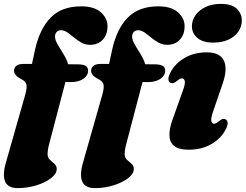

<svg xmlns="http://www.w3.org/2000/svg" viewBox="-36 -753 1260 985"><path d="M218.5 -332 253.5 -423.5 361.5 -423Q387.5 -423 401.8 -416Q416 -409 416 -389.5Q416 -374 405 -360.8Q394 -347.5 374.5 -339.8Q355 -332 329 -332ZM36 -390Q36 -405.5 48 -415.2Q60 -425 84 -425H128L143.5 -496.5Q167 -604.5 223.8 -662.5Q280.5 -720.5 380.5 -720.5Q447 -720.5 481.2 -690Q515.5 -659.5 515.5 -618.5Q515.5 -575 490.8 -549Q466 -523 426 -523Q402 -523 381.5 -534.5Q361 -546 343.2 -560.8Q325.5 -575.5 309.2 -586.8Q293 -598 277.5 -598Q265.5 -598 257.8 -591.8Q250 -585.5 247 -574Q243.5 -556 255 -533.8Q266.5 -511.5 283 -486.5Q299.5 -461.5 309.8 -435Q320 -408.5 313 -383L215 -9.5Q211 6 209.5 17.8Q208 29.5 208 37.5Q208 55.5 219.8 66.5Q231.5 77.5 243.2 87.5Q255 97.5 255 114Q255 138.5 225.8 161Q196.5 183.5 151 197.8Q105.5 212 55.5 212Q4.5 212 -9.8 178Q-24 144 -5.5 80.5L93.5 -267.5Q103.5 -303.5 99.5 -319.2Q95.5 -335 77.5 -344.5Q51.5 -358.5 43.8 -368.8Q36 -379 36 -390ZM614 -332 649 -423.5 757 -423Q783 -423 797.2 -416Q811.5 -409 811.5 -389.5Q811.5 -374 800.5 -360.8Q789.5 -347.5 770 -339.8Q750.5 -332 724.5 -332ZM431.5 -390Q431.5 -405.5 443.5 -415.2Q455.5 -425 479.5 -425H523.5L539 -496.5Q562.5 -604.5 619.2 -662.5Q676 -720.5 776 -720.5Q842.5 -720.5 876.8 -690Q911 -659.5 911 -618.5Q911 -575 886.2 -549Q861.5 -523 821.5 -523Q797.5 -523 777 -534.5Q756.5 -546 738.8 -560.8Q721 -575.5 704.8 -586.8Q688.5 -598 673 -598Q661 -598 653.2 -591.8Q645.5 -585.5 642.5 -574Q639 -556 650.5 -533.8Q662 -511.5 678.5 -486.5Q695 -461.5 705.2 -435Q715.5 -408.5 708.5 -383L610.5 -9.5Q606.5 6 605 17.8Q603.5 29.5 603.5 37.5Q603.5 55.5 615.2 66.5Q627 77.5 638.8 87.5Q650.5 97.5 650.5 114Q650.5 138.5 621.2 161Q592 183.5 546.5 197.8Q501 212 451 212Q400 212 385.8 178Q371.5 144 390 80.5L489 -267.5Q499 -303.5 495 -319.2Q491 -335 473 -344.5Q447 -358.5 439.2 -368.8Q431.5 -379 431.5 -390ZM1056.5 -179Q1045 -145 1048.2 -131.5Q1051.5 -118 1061.5 -118Q1067 -118 1072.8 -121Q1078.5 -124 1087 -131Q1099 -141 1106.5 -142.8Q1114 -144.5 1121.5 -140.5Q1131 -135.5 1131.8 -122.2Q1132.5 -109 1121.5 -88.5Q1097.5 -42 1048 -13.5Q998.5 15 931 15Q880.5 15 857.2 -4.5Q834 -24 833.2 -58.5Q832.5 -93 849 -139L903 -290.5Q915.5 -324.5 911.8 -337.8Q908 -351 898 -351Q892.5 -351 886.8 -348.2Q881 -345.5 872.5 -338Q860.5 -328.5 853 -326.8Q845.5 -325 838 -328.5Q828.5 -333.5 828 -346.8Q827.5 -360 838 -380.5Q861.5 -426.5 910.5 -455.5Q959.5 -484.5 1025.5 -484.5Q1070 -484.5 1093.8 -465.5Q1117.5 -446.5 1120.8 -410.5Q1124 -374.5 1106 -323ZM1057.5 -534.5Q1004 -534.5 976.2 -558.8Q948.5 -583 948.5 -618.5Q948.5 -648 966.5 -674.2Q984.5 -700.5 1017.8 -716.8Q1051 -733 1097.5 -733Q1154 -733 1179.2 -707.8Q1204.5 -682.5 1204.5 -648.5Q1204.5 -616 1186.2 -590Q1168 -564 1135.2 -549.2Q1102.5 -534.5 1057.5 -534.5Z"/></svg>

Font: Fraunces Black
Style: Italic
Weight: 900
Italic angle: -16°
Version: Version 1.000;[b76b70a41]